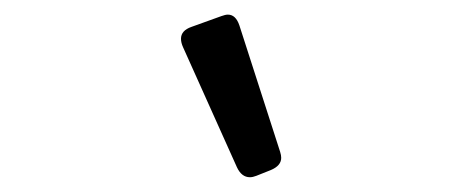

<svg xmlns="http://www.w3.org/2000/svg" viewBox="-20 -762 626 260"><path d="M288.6 -742.2Q299.3 -742.2 304.2 -727.5L359.4 -556.2Q360.8 -551.8 360.8 -548.3Q360.8 -537.6 346.7 -531.7L327.1 -523.9Q322.3 -522 318.4 -522Q307.1 -522 300.8 -535.6L228 -697.8Q225.1 -704.1 225.1 -709.5Q225.1 -720.7 239.3 -725.6L279.8 -740.2Q285.2 -742.2 288.6 -742.2Z"/></svg>

Font: Simply Mono
Style: Book
Weight: 400
Designer: Wojciech Kalinowski "wmk69" (wmk69@o2.pl)
Foundry: Wojciech Kalinowski "wmk69" (wmk69@o2.pl)
Version: Version 1.0.0